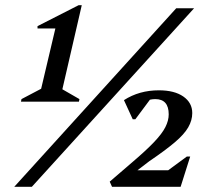

<svg xmlns="http://www.w3.org/2000/svg" viewBox="-20 -722 823 742"><path d="M61 -329 63 -339 139 -379 194 -612H125V-621L284 -702H296L221 -377L287 -339L285 -329ZM35 0 661 -690H730L103 0ZM413 0 404 -20 490 -94Q544 -140 575 -172.5Q606 -205 619 -230.5Q632 -256 632 -280Q632 -339 580 -339Q536 -339 497 -298L521 -355H573L503 -261H493L459 -335Q518 -373 594 -373Q654 -373 688.5 -349Q723 -325 723 -285Q723 -257 707.5 -230Q692 -203 655.5 -172Q619 -141 557 -99L476 -37L474 -64H630L702 -117H715L678 0Z"/></svg>

Font: Platypi Light Medium
Style: Italic
Weight: 500
Italic angle: -13°
Version: Version 1.200